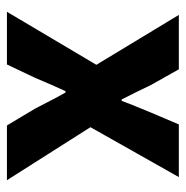

<svg xmlns="http://www.w3.org/2000/svg" viewBox="-11 -525 536 554"><g transform="rotate(90 257.0 -248.0)"><path d="M167 -258 14 0H166L205 -82C217 -111 230 -141 243 -169H247C263 -141 278 -111 293 -82L342 0H500L347 -241L491 -496H339L305 -416C294 -388 281 -359 271 -331H267C253 -359 238 -388 225 -416L180 -496H23Z"/></g></svg>

Font: Cambridge Sans Bold
Style: Regular
Weight: 700
Version: Version 2.020;PS 002.020;hotconv 1.0.88;makeotf.lib2.5.64775